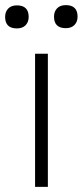

<svg xmlns="http://www.w3.org/2000/svg" viewBox="-62 -730 323 750"><path d="M75 0V-520H125V0ZM195 -620Q149 -620 149 -665Q149 -685 161 -697.5Q173 -710 195 -710Q241 -710 241 -665Q241 -645 229 -632.5Q217 -620 195 -620ZM4 -619Q-42 -619 -42 -664Q-42 -684 -30 -696.5Q-18 -709 4 -709Q50 -709 50 -664Q50 -644 38 -631.5Q26 -619 4 -619Z"/></svg>

Font: Lexend Deca ExtraLight
Style: Regular
Weight: 200
Designer: Bonnie Shaver-Troup, Thomas Jockin
Foundry: Lexend
Version: Version 1.008; ttfautohint (v1.8.4.7-5d5b)